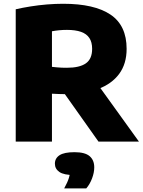

<svg xmlns="http://www.w3.org/2000/svg" viewBox="-20 -770 780 1044"><path d="M65.5 0V-719.5Q102 -728 145.8 -735Q189.5 -742 235.2 -745.8Q281 -749.5 323.5 -749.5Q493.5 -749.5 581 -690.5Q668.5 -631.5 668.5 -504.5Q668.5 -423 628 -368.2Q587.5 -313.5 513 -285.8Q438.5 -258 337 -258Q318 -258 299.8 -258.8Q281.5 -259.5 262.5 -260.5V0ZM515.5 0 274 -341H490L735.5 0ZM343.5 -401.5Q412.5 -401.5 446.8 -425.5Q481 -449.5 481 -504.5Q481 -540.5 466 -563.2Q451 -586 420.5 -596.8Q390 -607.5 344 -607.5Q322 -607.5 301.5 -605.5Q281 -603.5 262.5 -600V-406.5Q276 -405 289.2 -403.8Q302.5 -402.5 316 -402Q329.5 -401.5 343.5 -401.5ZM329 254.5Q348 220 355 196.2Q362 172.5 362 146.5L398.5 182H385.5Q327 182 302.8 165Q278.5 148 278.5 120Q278.5 90.5 303.8 74Q329 57.5 385 57.5Q442 57.5 467.2 79Q492.5 100.5 492.5 140Q492.5 168.5 480.5 200.2Q468.5 232 449 254.5Z"/></svg>

Font: Encode Sans SemiExpanded ExtraBold
Style: Regular
Weight: 800
Width: 6
Designer: Multiple Designers
Foundry: Impallari Type
Version: Version 3.002